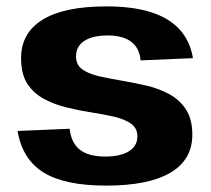

<svg xmlns="http://www.w3.org/2000/svg" viewBox="-20 -571 660 601"><path d="M312 10Q183 10 116.5 -31Q50 -72 35 -161L198 -168Q203 -123 230.5 -102Q258 -81 309 -81Q357 -81 383.5 -97.5Q410 -114 410 -144Q410 -170 390 -184Q370 -198 338 -205.5Q306 -213 267 -219Q228 -225 189 -234.5Q150 -244 117.5 -261.5Q85 -279 65.5 -309Q46 -339 46 -389Q46 -468 113.5 -509.5Q181 -551 313 -551Q395 -551 452 -533Q509 -515 542 -479Q575 -443 584 -389L420 -382Q417 -420 391 -440Q365 -460 317 -460Q270 -460 244 -443Q218 -426 218 -395Q218 -368 237.5 -354Q257 -340 289.5 -332.5Q322 -325 361 -318.5Q400 -312 438.5 -303Q477 -294 509.5 -276.5Q542 -259 562 -228.5Q582 -198 582 -149Q582 -71 513.5 -30.5Q445 10 312 10Z"/></svg>

Font: Pathway Extreme
Style: Bold
Weight: 700
Designer: Eduardo Rodriguez Tunni
Foundry: Eduardo Rodriguez Tunni
Version: Version 1.001;gftools[0.9.26]